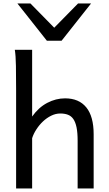

<svg xmlns="http://www.w3.org/2000/svg" viewBox="-20 -1062 614 1082"><path d="M346.7 -507.8Q424.8 -507.8 466.3 -456.8Q507.8 -405.8 507.8 -305.2V0H417.5V-268.6Q417.5 -314.5 411.4 -344.2Q405.3 -374 393.1 -391.4Q380.9 -408.7 362.5 -415.5Q344.2 -422.4 319.8 -422.4Q293.5 -422.4 268.3 -409.9Q243.2 -397.5 222.2 -377.7Q201.2 -357.9 185.1 -333Q168.9 -308.1 161.1 -283.2V0H70.8V-551.8Q70.8 -630.9 69.8 -690.2Q68.8 -749.5 63.5 -781.2H161.1V-405.3Q197.3 -456.5 246.1 -482.2Q294.9 -507.8 346.7 -507.8ZM151.4 -1042.5 285.6 -905.8 419.9 -1042.5H493.2L327.1 -832.5H244.1L78.1 -1042.5Z"/></svg>

Font: Andika DR AuSIL
Style: Regular
Weight: 400
Designer: Annie Olsen & Victor Gaultney
Foundry: SIL International
Version: Version 0.003